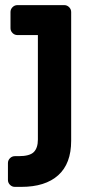

<svg xmlns="http://www.w3.org/2000/svg" viewBox="-20 -540 367 750"><path d="M207.5 144.5C241.2 114.2 258 69.3 258 10V-493C258 -500.3 255.3 -506.7 250 -512C244.7 -517.3 238.3 -520 231 -520H48C40.7 -520 34.3 -517.3 29 -512C23.7 -506.7 21 -500.3 21 -493V-430C21 -422.7 23.7 -416.3 29 -411C34.3 -405.7 40.7 -403 48 -403H128V5C128 27 122.7 43.3 112 54C101.3 64.7 81.7 70 53 70H38C30.7 70 24.3 72.7 19 78C13.7 83.3 11 89.7 11 97V163C11 170.3 13.7 176.7 19 182C24.3 187.3 30.7 190 38 190H63C125.7 190 173.8 174.8 207.5 144.5Z"/></svg>

Font: Rubik
Style: Regular
Weight: 500
Designer: Hubert & Fischer
Foundry: Hubert & Fischer
Version: Version 1.100